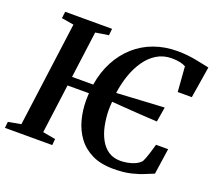

<svg xmlns="http://www.w3.org/2000/svg" viewBox="-132 -922 1229 1100"><g transform="rotate(20 482.5 -372.0)"><path d="M657 8.5Q579.5 8.5 526 -18Q472.5 -44.5 439.8 -89.2Q407 -134 392 -190.5Q377 -247 377 -307Q377 -318 377.5 -329.2Q378 -340.5 378.5 -351H248L208.5 -52L286 -38L282.5 0H-6L-2 -38L75.5 -52L160.5 -690L86 -702.5L91 -743H377L372.5 -702.5L293 -690L255.5 -406H384.5Q397.5 -486 431.2 -549.8Q465 -613.5 515.8 -658.8Q566.5 -704 632 -727.8Q697.5 -751.5 773.5 -751.5Q805 -751.5 833 -748.5Q861 -745.5 885.2 -741Q909.5 -736.5 931 -731.8Q952.5 -727 971 -723.5L940 -531.5H854L842.5 -684Q829.5 -691.5 809 -696.5Q788.5 -701.5 757.5 -701.5Q706.5 -701.5 666.5 -677.2Q626.5 -653 597.5 -611Q568.5 -569 550.2 -516Q532 -463 524.5 -406L814.5 -422.5L799.5 -332Q778 -333 744.8 -335Q711.5 -337 672.8 -339.5Q634 -342 594.5 -345Q555 -348 520 -350.5Q519 -337 518.2 -323.5Q517.5 -310 517.5 -296.5Q518.5 -250 527.5 -205.5Q536.5 -161 555.8 -125.5Q575 -90 605.5 -69.2Q636 -48.5 680 -48.5Q698 -48.5 721 -52.5Q744 -56.5 766 -66Q788 -75.5 802.5 -92.5Q807.5 -102.5 812.8 -116Q818 -129.5 822.8 -144.8Q827.5 -160 832.2 -175.5Q837 -191 840.5 -205H914.5L891.5 -47.5Q871 -40 840.5 -26.8Q810 -13.5 765.2 -2.5Q720.5 8.5 657 8.5Z"/></g></svg>

Font: Merriweather 48pt SemiBold
Style: Italic
Weight: 600
Italic angle: -7.8°
Designer: Eben Sorkin
Foundry: Eben Sorkin
Version: Version 2.101